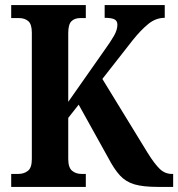

<svg xmlns="http://www.w3.org/2000/svg" viewBox="-20 -734 700 754"><path d="M24 0V-51H52Q74 -51 89.5 -63Q105 -75 105 -109V-606Q105 -639 91 -651Q77 -663 55 -663H24V-714H317V-663H295Q273 -663 260.5 -650.5Q248 -638 248 -604V-334L389 -535Q415 -571 428 -594Q441 -617 441 -637Q441 -652 429.5 -658Q418 -664 391 -664V-714H627V-664Q592 -664 562.5 -640Q533 -616 501 -576L382 -424L559 -135Q587 -90 607.5 -70.5Q628 -51 655 -51H660V0H600Q542 0 508 -10Q474 -20 451 -45Q428 -70 404 -116L289 -323L248 -271V-110Q248 -76 263 -63.5Q278 -51 300 -51H317V0Z"/></svg>

Font: Noto Serif Hebrew Condensed
Style: Bold
Weight: 700
Width: 3
Designer: Monotype Design Team
Foundry: Monotype Imaging Inc.
Version: Version 2.004; ttfautohint (v1.8.4.7-5d5b)